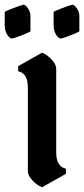

<svg xmlns="http://www.w3.org/2000/svg" viewBox="-68 -793 356 813"><path d="M170 -502V-148Q170 -87 211 -79V-57L110 0Q88 -9 69 -29.5Q50 -50 50 -68V-422Q50 -483 9 -491V-513L110 -570Q132 -561 151 -540.5Q170 -520 170 -502ZM-48 -688V-742Q-48 -745 -10.5 -759Q27 -773 33 -773Q39 -773 50 -758Q61 -743 61 -726V-661Q61 -658 25.5 -644Q-10 -630 -18.5 -630Q-27 -630 -37.5 -646Q-48 -662 -48 -688ZM159 -688V-742Q159 -745 196.5 -759Q234 -773 240 -773Q246 -773 257 -758Q268 -743 268 -726V-661Q268 -658 232.5 -644Q197 -630 188.5 -630Q180 -630 169.5 -646Q159 -662 159 -688Z"/></svg>

Font: Pirata One
Style: Regular
Weight: 400
Designer: Rodrigo Fuenzalida, Nicolas Massi
Foundry: Rodrigo Fuenzalida, Nicolas Massi
Version: Version 1.001